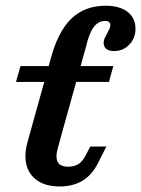

<svg xmlns="http://www.w3.org/2000/svg" viewBox="-20 -651 501 682"><path d="M355 -630.6Q405.3 -630.6 433.3 -608.7Q461.3 -586.7 461.3 -548.7Q461.3 -515.5 439.3 -492.5Q417.2 -469.6 385.7 -469.6Q367.8 -469.6 358 -477.1Q348.2 -484.6 348.2 -499.3Q348.2 -507.5 352.1 -515.9Q355.9 -524.4 361.2 -533.9Q365.2 -540.8 368.6 -548Q372.1 -555.3 372.1 -561.4Q372.1 -569 367.3 -572.8Q362.5 -576.6 352.5 -576.6Q329.2 -576.6 312.8 -554.6Q296.3 -532.5 285.8 -486.2L208.3 -208.2H94.9L159 -438.2Q184.6 -537.1 232.5 -583.9Q280.5 -630.6 355 -630.6ZM52.9 -416.4H382.5L367.1 -359.9H36.7ZM77.8 -146.2 94.9 -208.2H208.3L185.7 -126.6Q176 -91.9 185.1 -75.4Q194.2 -58.9 222.4 -58.9Q244.2 -58.9 259.1 -68.5Q274 -78.2 285.3 -100.8L300.6 -130.6H357.9L328.1 -71.8Q307.1 -29.8 273.5 -9.3Q239.9 11.3 191.4 11.3Q144.5 11.3 114.3 -8.6Q84.1 -28.5 74.4 -64Q64.8 -99.5 77.8 -146.2Z"/></svg>

Font: Playfair Micro SmCond SmLight
Style: Italic
Weight: 360
Width: 4
Italic angle: -15.6°
Designer: Claus Eggers Sørensen
Foundry: Claus Eggers Sørensen
Version: Version 2.203;Glyphs 3.3 (3326)